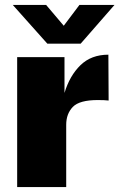

<svg xmlns="http://www.w3.org/2000/svg" viewBox="-20 -763 487 783"><path d="M50 -530H243V-384Q264 -454 308 -497Q352 -540 422 -540L423 -353Q407 -355 379 -355Q304 -355 277 -327Q250 -299 250 -254V0H50ZM447 -743 309 -585H173L32 -743H168L240 -658L304 -743Z"/></svg>

Font: Morrison Black
Style: Regular
Weight: 900
Designer: Pablo Impallari, Rodrigo Fuenzalida (Modified by Dan O. Williams)
Version: Version 0.03;June 6, 2019;FontCreator 11.5.0.2425 64-bit; tt